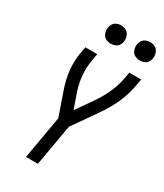

<svg xmlns="http://www.w3.org/2000/svg" viewBox="-232 -1043 968 1132"><g transform="rotate(30 252.5 -476.5)"><path d="M145 0 196 -292 140 -454Q97 -577 117 -691L125 -735H206L198 -691Q179 -582 216 -477L250 -379L325 -486Q399 -593 416 -691L424 -735H505L497 -691Q476 -567 390 -445L275 -281L226 0ZM243 -828Q227 -828 211.5 -835Q196 -842 188.5 -857.5Q181 -873 181 -890Q181 -907 188.5 -922.5Q196 -938 211.5 -945.5Q227 -953 243 -953Q260 -953 275.5 -945.5Q291 -938 298.5 -922.5Q306 -907 306 -890Q306 -873 298.5 -857.5Q291 -842 275.5 -835Q260 -828 243 -828ZM441 -828Q425 -828 409.5 -835Q394 -842 386.5 -857.5Q379 -873 379 -890Q379 -907 386.5 -922.5Q394 -938 409.5 -945.5Q425 -953 441 -953Q458 -953 473.5 -945.5Q489 -938 496.5 -922.5Q504 -907 504 -890Q504 -873 496.5 -857.5Q489 -842 473.5 -835Q458 -828 441 -828Z"/></g></svg>

Font: Iosevka SS08
Style: Italic
Weight: 400
Italic angle: -10°
Monospace: yes
Designer: Belleve Invis
Foundry: Belleve Invis
Version: 2.1.0; ttfautohint (v1.8.2)